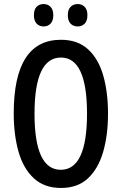

<svg xmlns="http://www.w3.org/2000/svg" viewBox="-20 -921 603 951"><path d="M515 -358Q515 -252 491 -169Q467 -86 416 -38Q365 10 282 10Q199 10 147 -38.5Q95 -87 71.5 -170.5Q48 -254 48 -359Q48 -724 282 -724Q365 -724 416.5 -676.5Q468 -629 491.5 -546.5Q515 -464 515 -358ZM151 -358Q151 -80 281 -80Q411 -80 411 -358Q411 -636 282 -636Q151 -636 151 -358ZM148 -846Q148 -874 161.5 -887.5Q175 -901 196 -901Q217 -901 230.5 -887Q244 -873 244 -846Q244 -818 230.5 -804Q217 -790 196 -790Q175 -790 161.5 -804Q148 -818 148 -846ZM316 -846Q316 -874 330 -887.5Q344 -901 365 -901Q386 -901 399.5 -887Q413 -873 413 -846Q413 -818 399.5 -804Q386 -790 365 -790Q343 -790 329.5 -804Q316 -818 316 -846Z"/></svg>

Font: Noto Sans Ethiopic ExtraCondensed Medium
Style: Regular
Weight: 500
Width: 2
Designer: Monotype Design Team
Foundry: Monotype Imaging Inc.
Version: Version 2.102; ttfautohint (v1.8.4.7-5d5b)